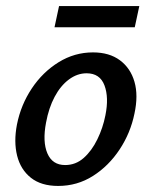

<svg xmlns="http://www.w3.org/2000/svg" viewBox="-20 -603 500 634"><path d="M172 11Q116 11 82 -16Q48 -43 36.5 -89Q25 -135 36 -192Q49 -257 85 -311Q121 -365 173.5 -397.5Q226 -430 287 -430Q341 -430 376 -404Q411 -378 424 -333Q437 -288 424 -228Q411 -164 375 -109.5Q339 -55 287 -22Q235 11 172 11ZM195 -58Q230 -58 256.5 -81.5Q283 -105 301.5 -143Q320 -181 328 -222Q340 -281 325 -321Q310 -361 266 -361Q235 -361 207.5 -340.5Q180 -320 160.5 -283.5Q141 -247 132 -198Q120 -135 136.5 -96.5Q153 -58 195 -58ZM160 -513 175 -583H440L425 -513Z"/></svg>

Font: Ysabeau Infant SemiBold
Style: Italic
Weight: 600
Italic angle: -12°
Designer: Christian Thalmann (Catharsis Fonts)
Version: Version 2.002; featfreeze: ss01,ss02,lnum